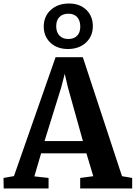

<svg xmlns="http://www.w3.org/2000/svg" viewBox="-33 -1073 772 1093"><path d="M46.5 -70.5 283.5 -747.5H438.5L661.5 -70L719.5 -60V0H423.5V-60L498 -70L459 -200H201L162.5 -69L243.5 -60V0H-12L-13 -60ZM439 -270 353 -578 335.5 -653 316 -577 220.5 -270ZM354 -794Q292 -794 253.8 -830.2Q215.5 -866.5 216 -924Q217 -981.5 257 -1017.2Q297 -1053 360 -1053Q421 -1053 458.5 -1016.8Q496 -980.5 495.5 -923Q495 -866 455.8 -830Q416.5 -794 354 -794ZM356 -851Q388 -851 406 -869.5Q424 -888 424 -921Q424 -956 406.2 -975.5Q388.5 -995 356.5 -995Q324 -995 305.5 -976.2Q287 -957.5 287 -924Q287 -889.5 305.5 -870.2Q324 -851 356 -851Z"/></svg>

Font: Merriweather Light 18pt
Style: Bold
Weight: 700
Version: Version 2.100